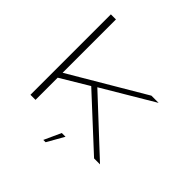

<svg xmlns="http://www.w3.org/2000/svg" viewBox="-237 -977 1325 1325"><g transform="rotate(45 426.0 -314.0)"><path d="M351 -341.5 720.5 0H778.5L386 -366ZM99.5 0H149V-216.5L356.5 -341L385.5 -361L764.5 -586H694L149 -264.5V-785H99.5ZM382.5 157.5H405L475.5 33.5H439Z"/></g></svg>

Font: Anybody ExtraExpanded ExtraLight
Style: Regular
Weight: 250
Width: 8
Version: Version 1.113;gftools[0.9.25]